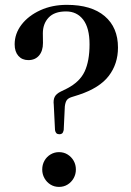

<svg xmlns="http://www.w3.org/2000/svg" viewBox="-20 -744 527 773"><path d="M196.5 -322 201.5 -220Q203 -211.5 207.2 -207.5Q211.5 -203.5 219.5 -203.5Q226.5 -203.5 230.5 -207.2Q234.5 -211 236.5 -220.5L241 -315.5Q243 -332 248.5 -340.2Q254 -348.5 268 -353L298 -362.5Q381 -390 418 -438.5Q455 -487 455 -552.5Q455 -633.5 401.5 -679Q348 -724.5 249 -724.5Q189.5 -724.5 141.8 -702.5Q94 -680.5 66.5 -644.5Q39 -608.5 39 -565.5Q39 -536 54 -519Q69 -502 94 -502Q121.5 -502 137.2 -520.5Q153 -539 153 -571L152.5 -609.5Q152.5 -648.5 175.8 -673.2Q199 -698 246 -698Q289.5 -698 315 -664.8Q340.5 -631.5 340.5 -565.5Q340.5 -498.5 320.8 -456.2Q301 -414 249.5 -387.5L225 -375.5Q206.5 -366.5 200.2 -354Q194 -341.5 196.5 -322ZM217.5 8.5Q198.5 8.5 183.2 -1Q168 -10.5 159 -26.5Q150 -42.5 150 -61.5Q150 -81 159 -97Q168 -113 183.5 -122.2Q199 -131.5 217.5 -131.5Q237 -131.5 252.2 -122Q267.5 -112.5 276.5 -96.8Q285.5 -81 285.5 -61.5Q285.5 -42.5 276.5 -26.5Q267.5 -10.5 252.2 -1Q237 8.5 217.5 8.5Z"/></svg>

Font: Fraunces 60pt
Style: Regular
Weight: 400
Version: Version 1.000;[b76b70a41]